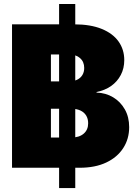

<svg xmlns="http://www.w3.org/2000/svg" viewBox="-20 -851 694 974"><path d="M279.8 103V-830.6H361.8V103ZM41 0V-727.5H356.4Q439.5 -727.5 496.1 -704.3Q552.7 -681.2 581.5 -640.4Q610.4 -599.6 610.4 -545.9Q610.4 -504.4 592.8 -470.7Q575.2 -437 543.7 -414.8Q512.2 -392.6 469.7 -384.3V-381.3Q516.6 -379.9 554 -357.4Q591.3 -335 613.3 -296.1Q635.3 -257.3 635.3 -206.1Q635.3 -146.5 605.2 -99.9Q575.2 -53.2 519 -26.6Q462.9 0 383.8 0ZM238.3 -153.3H342.3Q381.8 -153.3 404.5 -172.9Q427.2 -192.4 427.2 -225.6Q427.2 -248.5 417 -265.1Q406.7 -281.7 387.7 -290.5Q368.7 -299.3 342.8 -299.3H238.3ZM238.3 -438H330.1Q353.5 -438 370.8 -446.3Q388.2 -454.6 397.7 -470Q407.2 -485.4 407.2 -506.3Q407.2 -537.6 386.2 -556.2Q365.2 -574.7 330.6 -574.7H238.3Z"/></svg>

Font: Inter 28pt Black
Style: Regular
Weight: 900
Designer: Rasmus Andersson
Foundry: rsms
Version: Version 4.001;git-66647c0bb